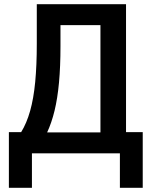

<svg xmlns="http://www.w3.org/2000/svg" viewBox="-20 -725 725 908"><path d="M22 163V-100H80Q106 -142 122.5 -200.5Q139 -259 146.5 -337.5Q154 -416 154 -518V-705H576V-100H655V163H547V0H131V163ZM203 -99H455V-606H266V-507Q266 -410 259 -334.5Q252 -259 238 -201.5Q224 -144 203 -99Z"/></svg>

Font: Nunito Sans 10pt Condensed
Style: Bold
Weight: 700
Width: 3
Designer: Vernon Adams
Foundry: Vernon Adams
Version: Version 3.101;gftools[0.9.27]